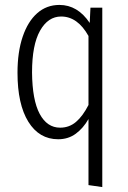

<svg xmlns="http://www.w3.org/2000/svg" viewBox="-20 -554 519 779"><path d="M395 -523V205L339 197V-71Q318 -34 287.5 -11.5Q257 11 216 11Q139 11 95 -60Q51 -131 51 -259Q51 -343 72 -405Q93 -467 131 -500.5Q169 -534 221 -534Q295 -534 344 -461L347 -523ZM339 -128V-408Q295 -487 228 -487Q175 -487 142.5 -429.5Q110 -372 110 -260Q111 -148 141 -92Q171 -36 224 -36Q261 -36 288.5 -59.5Q316 -83 339 -128Z"/></svg>

Font: Fira Sans Extra Condensed Light
Style: Regular
Weight: 300
Width: 1
Designer: Carrois Corporate & Edenspiekermann AG
Foundry: Carrois Corporate GbR & Edenspiekermann AG
Version: Version 4.203